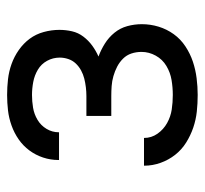

<svg xmlns="http://www.w3.org/2000/svg" viewBox="-38 -530 576 540"><g transform="rotate(-90 250.0 -260.0)"><path d="M253 8Q229 8 206 5.5Q183 3 161 -4.5Q139 -12 119 -24.5Q99 -37 84.5 -55.5Q70 -74 62 -96.5Q54 -119 54 -142V-143H132Q132 -122 144 -105Q156 -88 174 -78Q192 -68 212 -65Q232 -62 253 -62Q274 -62 295 -65.5Q316 -69 334.5 -80Q353 -91 363.5 -110Q374 -129 374 -150Q374 -165 369.5 -178.5Q365 -192 355 -202Q345 -212 332.5 -218.5Q320 -225 306 -229Q292 -233 278 -234Q264 -235 250 -235H194V-305H250Q262 -305 274.5 -306.5Q287 -308 299 -311Q311 -314 322 -320Q333 -326 341.5 -335Q350 -344 354 -356Q358 -368 358 -380Q358 -399 349 -415.5Q340 -432 324 -441.5Q308 -451 289.5 -454.5Q271 -458 253 -458Q235 -458 217 -455Q199 -452 183 -442.5Q167 -433 157.5 -417Q148 -401 148 -383V-382H70V-384Q70 -406 77 -427Q84 -448 97 -465.5Q110 -483 128 -495.5Q146 -508 167 -515.5Q188 -523 209.5 -525.5Q231 -528 253 -528Q275 -528 297 -525.5Q319 -523 340 -515.5Q361 -508 379.5 -495Q398 -482 411 -464.5Q424 -447 430 -425Q436 -403 436 -381Q436 -363 432 -345.5Q428 -328 417 -313.5Q406 -299 391.5 -288.5Q377 -278 361 -271Q380 -264 397.5 -253Q415 -242 428 -226Q441 -210 446.5 -190Q452 -170 452 -149Q452 -125 445 -102Q438 -79 424 -59.5Q410 -40 389.5 -26.5Q369 -13 346.5 -5.5Q324 2 300 5Q276 8 253 8Z"/></g></svg>

Font: Iosevka www.saffi
Style: Regular
Weight: 400
Monospace: yes
Designer: Belleve Invis
Foundry: Belleve Invis
Version: Version 22.0.2; ttfautohint (v1.8.3)